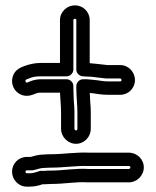

<svg xmlns="http://www.w3.org/2000/svg" viewBox="-20 -663 581 717"><path d="M171 -37C221 -37 267 -45 310 -43H311H461C464 -43 467 -41 467 -38C467 -35 464 -32 461 -32H310C261 -35 215 -26 171 -26C162 -26 154 -26 147 -25H135C132 -25 129 -25 127 -24C111 -19 105 -16 89 -16H80C78 -16 75 -19 75 -22C75 -25 78 -27 80 -27H97H102C123 -31 129 -36 146 -36C154 -36 161 -37 171 -37ZM171 24C221 24 266 15 307 18H309H461C491 18 517 -7 517 -38C517 -69 491 -93 461 -93H312C262 -95 215 -87 171 -87C161 -87 155 -87 145 -86C123 -86 106 -80 94 -77H80C49 -77 25 -52 25 -22C25 8 49 34 80 34H89C110 34 125 30 139 25H148C155 25 162 24 171 24ZM306 -377C319 -377 335 -375 349 -373L367 -371C373 -370 376 -370 381 -370H429C431 -370 434 -367 434 -364C434 -361 431 -359 429 -359H383C364 -359 351 -363 327 -365L305 -367H303H290C275 -367 265 -353 265 -342V-334C265 -305 269 -269 269 -246V-182C269 -179 267 -176 264 -176C261 -176 258 -179 258 -182V-245C258 -266 255 -285 255 -301C255 -312 254 -323 254 -334V-342C254 -357 240 -367 229 -367H134C118 -367 104 -364 92 -359L83 -355C81 -354 79 -355 78 -355C76 -356 72 -363 78 -366L88 -370C102 -376 114 -378 134 -378H229C244 -378 254 -392 254 -403V-588C254 -590 257 -593 260 -593C263 -593 265 -590 265 -588V-403C265 -388 279 -378 290 -378C295 -378 301 -377 306 -377ZM208 -245V-182C208 -152 233 -126 264 -126C295 -126 319 -152 319 -182V-246C319 -267 316 -286 316 -304C316 -308 315 -311 315 -316C338 -314 354 -309 383 -309H429C460 -309 484 -334 484 -364C484 -394 460 -420 429 -420H381C379 -420 376 -421 373 -421L355 -423C344 -424 330 -426 315 -427V-588C315 -619 290 -643 260 -643C230 -643 204 -619 204 -588V-428H134C109 -428 89 -423 70 -416L60 -412C46 -406 34 -395 29 -381C17 -349 34 -318 62 -308C74 -304 88 -304 101 -309L112 -313C119 -316 123 -317 134 -317H204C205 -294 208 -265 208 -245Z"/></svg>

Font: Blanket
Style: Outline
Weight: 400
Foundry: Cannot Into Space Fonts
Version: Version 0.9